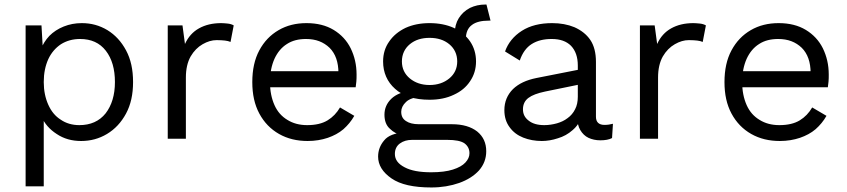

<svg xmlns="http://www.w3.org/2000/svg" viewBox="-20 -612 3735 847"><path d="M173 210V-113L163 -98C176 -67 199 -41 230 -21C261 0 297 10 338 10C379 10 417 0 452 -21C487 -42 515 -72 536 -111C557 -150 567 -196 567 -250C567 -305 557 -351 536 -390C515 -429 488 -458 454 -479C419 -500 382 -510 341 -510C312 -510 286 -505 261 -495C236 -485 215 -471 198 -454C181 -436 168 -415 159 -392L170 -378L163 -500H93V210ZM330 -60C299 -60 271 -68 248 -84C224 -99 206 -121 193 -150C180 -179 173 -212 173 -250C173 -289 180 -322 193 -351C206 -379 225 -401 249 -417C273 -432 301 -440 333 -440C382 -440 420 -423 447 -388C474 -353 487 -307 487 -250C487 -193 473 -147 446 -112C418 -77 379 -60 330 -60Z M800 0V-270C800 -307 807 -338 821 -363C835 -387 853 -405 874 -417C895 -429 915 -435 936 -435C952 -435 964 -434 973 -433C982 -432 990 -430 997 -427L1011 -500C1004 -504 995 -507 985 -508C974 -509 965 -510 956 -510C917 -510 885 -502 858 -487C831 -472 810 -449 796 -418L785 -500H720V0Z M1337 10C1370 10 1399 5 1426 -4C1452 -13 1475 -25 1495 -42C1514 -59 1530 -78 1543 -101L1480 -138C1466 -114 1448 -95 1425 -81C1402 -67 1372 -60 1335 -60C1301 -60 1272 -68 1248 -83C1223 -98 1204 -119 1191 -148C1178 -177 1171 -211 1171 -250C1171 -290 1178 -324 1191 -353C1204 -381 1222 -403 1246 -418C1269 -433 1297 -440 1330 -440C1373 -440 1407 -427 1434 -401C1460 -375 1473 -338 1473 -290L1514 -298H1145V-227H1549C1550 -234 1551 -243 1552 -252C1553 -261 1553 -272 1553 -283C1553 -326 1544 -364 1527 -399C1510 -433 1485 -460 1452 -480C1419 -500 1379 -510 1332 -510C1286 -510 1245 -500 1209 -479C1173 -458 1145 -429 1124 -390C1103 -351 1093 -304 1093 -250C1093 -196 1103 -150 1124 -111C1145 -72 1174 -42 1211 -21C1248 0 1290 10 1337 10Z M2126 -592H2124H2121C2096 -592 2074 -587 2053 -577C2032 -566 2016 -551 2004 -532C1992 -513 1986 -490 1986 -464L2035 -439C2035 -468 2044 -489 2062 -502C2079 -515 2104 -521 2137 -521H2141H2144L2126 -592ZM1828 -64C1803 -64 1784 -69 1771 -78C1757 -87 1750 -100 1750 -119C1750 -134 1757 -149 1771 -162C1784 -175 1807 -183 1840 -186H1850L1797 -213C1757 -208 1727 -196 1707 -177C1686 -157 1676 -133 1676 -106C1676 -79 1684 -58 1700 -44C1715 -29 1734 -19 1757 -13L1764 -28C1722 -25 1692 -14 1675 7C1657 28 1648 52 1648 79C1648 116 1668 148 1707 175C1746 202 1804 215 1883 215C1928 215 1969 208 2006 195C2042 182 2071 164 2093 140C2114 116 2125 88 2125 55C2125 19 2112 -10 2085 -32C2058 -53 2021 -64 1974 -64ZM1882 148C1832 148 1793 141 1765 126C1736 111 1722 92 1722 67C1722 48 1729 32 1744 21C1759 10 1777 5 1798 5H1952C1989 5 2015 10 2030 21C2044 32 2051 46 2051 64C2051 79 2045 92 2033 105C2021 118 2003 128 1978 136C1953 144 1921 148 1882 148ZM1875 -510C1835 -510 1800 -503 1769 -489C1738 -474 1714 -454 1697 -429C1679 -404 1670 -374 1670 -341C1670 -292 1688 -251 1723 -220C1758 -188 1809 -172 1875 -172C1915 -172 1951 -179 1982 -194C2013 -208 2037 -228 2054 -254C2071 -279 2080 -308 2080 -341C2080 -374 2071 -404 2054 -429C2037 -454 2013 -474 1982 -489C1951 -503 1915 -510 1875 -510ZM1875 -445C1910 -445 1939 -436 1962 -417C1985 -398 1997 -372 1997 -341C1997 -310 1985 -285 1962 -266C1939 -247 1910 -237 1875 -237C1840 -237 1811 -247 1788 -266C1765 -285 1753 -310 1753 -341C1753 -372 1765 -398 1788 -417C1811 -436 1840 -445 1875 -445Z M2529 -185C2529 -164 2525 -145 2517 -130C2509 -114 2498 -101 2484 -91C2470 -80 2454 -73 2437 -68C2419 -63 2400 -60 2381 -60C2351 -60 2328 -67 2312 -80C2295 -93 2287 -109 2287 -130C2287 -151 2295 -168 2311 -180C2327 -192 2351 -201 2384 -208L2545 -241V-307L2347 -268C2302 -259 2268 -243 2243 -219C2218 -194 2205 -163 2205 -126C2205 -96 2213 -71 2228 -51C2243 -30 2263 -15 2288 -5C2313 5 2341 10 2370 10C2393 10 2417 6 2441 -2C2465 -9 2487 -21 2506 -38C2525 -54 2539 -75 2547 -101L2527 -104V-94C2527 -71 2531 -53 2540 -38C2549 -23 2561 -11 2576 -4C2591 3 2609 7 2628 7C2649 7 2667 4 2680 -3L2684 -66C2672 -63 2660 -61 2647 -61C2622 -61 2609 -73 2609 -97V-339C2609 -378 2601 -411 2584 -436C2567 -461 2543 -479 2514 -492C2485 -504 2452 -510 2416 -510C2363 -510 2318 -499 2282 -476C2246 -453 2221 -422 2208 -385L2273 -345C2284 -378 2302 -403 2326 -418C2350 -433 2379 -440 2414 -440C2451 -440 2479 -430 2499 -410C2519 -389 2529 -360 2529 -323Z M2883 0V-270C2883 -307 2890 -338 2904 -363C2918 -387 2936 -405 2957 -417C2978 -429 2998 -435 3019 -435C3035 -435 3047 -434 3056 -433C3065 -432 3073 -430 3080 -427L3094 -500C3087 -504 3078 -507 3068 -508C3057 -509 3048 -510 3039 -510C3000 -510 2968 -502 2941 -487C2914 -472 2893 -449 2879 -418L2868 -500H2803V0Z M3420 10C3453 10 3482 5 3509 -4C3535 -13 3558 -25 3578 -42C3597 -59 3613 -78 3626 -101L3563 -138C3549 -114 3531 -95 3508 -81C3485 -67 3455 -60 3418 -60C3384 -60 3355 -68 3331 -83C3306 -98 3287 -119 3274 -148C3261 -177 3254 -211 3254 -250C3254 -290 3261 -324 3274 -353C3287 -381 3305 -403 3329 -418C3352 -433 3380 -440 3413 -440C3456 -440 3490 -427 3517 -401C3543 -375 3556 -338 3556 -290L3597 -298H3228V-227H3632C3633 -234 3634 -243 3635 -252C3636 -261 3636 -272 3636 -283C3636 -326 3627 -364 3610 -399C3593 -433 3568 -460 3535 -480C3502 -500 3462 -510 3415 -510C3369 -510 3328 -500 3292 -479C3256 -458 3228 -429 3207 -390C3186 -351 3176 -304 3176 -250C3176 -196 3186 -150 3207 -111C3228 -72 3257 -42 3294 -21C3331 0 3373 10 3420 10Z"/></svg>

Font: WorkSans-Regular
Style: Regular
Weight: 500
Designer: Wei Huang
Foundry: Wei Huang
Version: ""